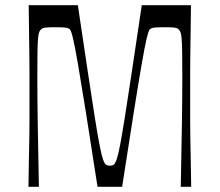

<svg xmlns="http://www.w3.org/2000/svg" viewBox="-20 -720 847 740"><path d="M89.7 0Q90.7 -72 91.6 -118Q92.6 -164 93.1 -194.5Q93.6 -225 93.6 -247.5Q93.6 -270 93.6 -293.5Q93.6 -317 93.6 -350Q93.6 -383 93.6 -406.5Q93.6 -430 93.6 -452.5Q93.6 -475 93.1 -505.5Q92.6 -536 92.1 -582Q91.6 -628 90.6 -700H280.1Q303 -546.3 318.9 -440Q334.9 -333.7 345.6 -266.2Q356.4 -198.6 363.9 -160.2Q371.3 -121.7 377.2 -105.1Q383.1 -88.4 389.3 -84.9Q395.4 -81.3 403.7 -81.3Q412 -81.3 417.7 -84.9Q423.4 -88.4 429.4 -105.1Q435.3 -121.7 442.7 -160.2Q450.1 -198.6 460.9 -266.2Q471.7 -333.7 487.6 -440Q503.6 -546.3 526.4 -700H716Q715 -628 714.5 -582Q714 -536 713.5 -505.5Q713 -475 713 -452.5Q713 -430 713 -406.5Q713 -383 713 -350Q713 -317 713 -293.5Q713 -270 713 -247.5Q713 -225 713.5 -194.5Q714 -164 714.9 -118Q715.9 -72 716.9 0H676.7Q679.7 -143.3 681.2 -246.9Q682.7 -350.4 682.7 -420.1Q682.7 -482.3 682.1 -518.1Q681.6 -553.8 680 -571.6Q678.4 -589.4 675.4 -596.6Q672.3 -603.8 667.1 -608Q662.7 -612.4 652.1 -613.7Q641.6 -615 615.7 -615Q589 -615 576.2 -613.8Q563.4 -612.6 557.1 -606.6Q552.3 -601.8 545.1 -571.6Q538 -541.3 526.2 -473.3Q514.4 -405.4 496 -290.1Q477.6 -174.9 450.7 0H355.9Q329.1 -174.9 310.6 -290.1Q292.1 -405.4 280.4 -473.3Q268.6 -541.3 261.5 -571.6Q254.4 -601.8 249.4 -606.6Q243.3 -612.6 230.5 -613.8Q217.7 -615 190.9 -615Q165.9 -615 155.4 -613.7Q144.9 -612.4 139.4 -608Q134.3 -603.8 131.2 -596.6Q128.1 -589.4 126.6 -571.6Q125 -553.8 124.4 -517.6Q123.9 -481.4 123.9 -419.3Q123.9 -349.6 125.4 -246.4Q126.9 -143.3 129.9 0Z"/></svg>

Font: Ojuju ExtraLight
Style: Regular
Weight: 200
Designer: Chisaokwu Joboson, Mirko Velimirovic
Foundry: Udi Foundry
Version: Version 1.000